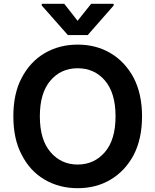

<svg xmlns="http://www.w3.org/2000/svg" viewBox="-20 -974 815 1007"><path d="M681 -161Q636 -77 560 -32Q485 13 387 13Q291 13 214 -32Q137 -77 94 -162Q50 -244 50 -364Q50 -484 94 -566Q138 -650 214 -695Q291 -740 387 -740Q485 -740 560 -695Q636 -650 681 -566Q725 -481 725 -364Q725 -246 681 -161ZM530 -552Q475 -616 387 -616Q300 -616 245 -552Q189 -487 189 -364Q189 -241 245 -176Q301 -111 387 -111Q474 -111 530 -176Q586 -241 586 -364Q586 -487 530 -552ZM458 -954H576V-945L440 -790H336L199 -945V-954H317L387 -865Z"/></svg>

Font: Sinter Bold
Style: Regular
Weight: 700
Foundry: Adobe & rsms
Version: Version 1.000